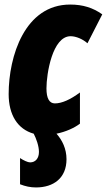

<svg xmlns="http://www.w3.org/2000/svg" viewBox="-20 -583 469 843"><path d="M272 116C272 70 253 32 228 4C268 -4 306 -21 331 -40V-177C288 -145 251 -129 221 -129C196 -129 184 -152 184 -195C184 -259 210 -424 290 -424C314 -424 344 -411 364 -393L429 -520C388 -549 344 -563 288 -563C89 -563 18 -336 18 -170C18 -79 57 -16 128 4C139 25 151 58 151 84C151 112 136 130 112 130C102 130 83 121 68 111V226C91 235 113 240 138 240C215 240 272 199 272 116Z"/></svg>

Font: Noto Sans UI Condensed Black
Style: Italic
Weight: 900
Width: 3
Italic angle: -192°
Designer: Monotype Design Team
Foundry: Monotype Imaging Inc.
Version: Version 1.901